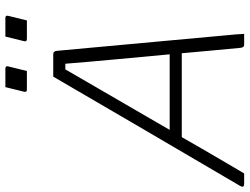

<svg xmlns="http://www.w3.org/2000/svg" viewBox="-151 -801 928 714"><g transform="rotate(-90 313.0 -444.0)"><path d="M25 0H-14Q-29 0 -22 -14Q80 -188 182 -362Q284 -536 385 -710H468Q480 -710 481 -696Q495 -539 510 -380.5Q525 -222 539 -64Q541 -48 542 -32Q543 -16 544 0H503Q493 0 492 -15Q488 -61 482.5 -116Q477 -171 472 -232H160Q115 -153 78.5 -91Q42 -29 25 0ZM412 -665Q379 -608 341 -542.5Q303 -477 263.5 -409Q224 -341 187 -277H468Q459 -374 449.5 -475.5Q440 -577 433 -665ZM346 -888H415Q426 -888 423 -877L406 -808H337Q326 -808 329 -819ZM534 -888H603Q614 -888 611 -877L594 -808H525Q514 -808 517 -819Z"/></g></svg>

Font: Recursive Sn Lnr St Lt
Style: Italic
Weight: 300
Italic angle: -15°
Version: Version 1.079;hotconv 1.0.112;makeotfexe 2.5.65598; ttfautoh